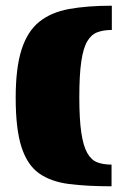

<svg xmlns="http://www.w3.org/2000/svg" viewBox="-20 -555 447 673"><path d="M372 -450Q343 -450 321.5 -442Q300 -434 286 -410.5Q272 -387 265 -340Q258 -293 258 -215Q258 -137 265 -90Q272 -43 286 -18.5Q300 6 321 14Q342 22 371 22V98Q285 98 222 90Q159 82 117.5 53Q76 24 55.5 -39Q35 -102 35 -212Q35 -317 55.5 -381Q76 -445 117.5 -478.5Q159 -512 222.5 -523.5Q286 -535 372 -535Z"/></svg>

Font: Genos Thin Black
Style: Regular
Weight: 900
Version: Version 1.010